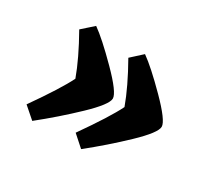

<svg xmlns="http://www.w3.org/2000/svg" viewBox="-92 -641 738 684"><g transform="rotate(30 277.0 -298.5)"><path d="M302 -95 256 -136Q334 -247 361 -302Q336 -371 285 -461L330 -502Q371 -473 441 -402.5Q511 -332 511 -307.5Q511 -283 444 -219Q377 -155 302 -95ZM101 -95 54 -136Q132 -247 159 -302Q134 -371 83 -461L129 -502Q170 -473 240 -402.5Q310 -332 310 -307.5Q310 -283 243 -219Q176 -155 101 -95Z"/></g></svg>

Font: Oleo Script Swash Caps
Style: Bold
Weight: 700
Designer: Soytutype
Foundry: Soytutype
Version: Version 1.002